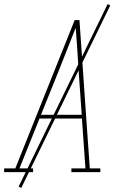

<svg xmlns="http://www.w3.org/2000/svg" viewBox="-57 -832 577 928"><path d="M-37 0V-18H17L304 -735H327L361 -245L377 -18H428V0H288V-18H356L339 -259H134L37 -18H103V0ZM141 -277H338L323 -490Q320 -542 316.5 -594Q313 -646 309 -698Q289 -646 268 -594Q247 -542 227 -490ZM46 76 33 70 463 -812 476 -806Z"/></svg>

Font: Iosevka Slab Thin Oblique
Style: Regular
Weight: 100
Italic angle: -9°
Monospace: yes
Designer: Belleve Invis
Foundry: Belleve Invis
Version: Version 11.1.0; ttfautohint (v1.8.3)